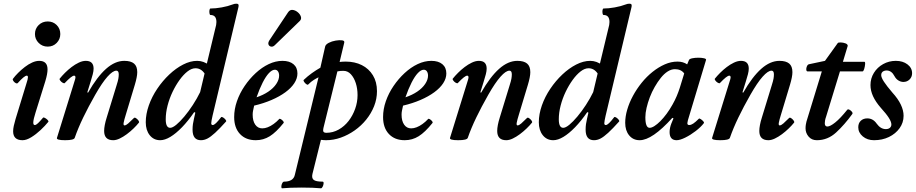

<svg xmlns="http://www.w3.org/2000/svg" viewBox="-20 -745 4951 1038"><path d="M102 13Q51 13 51 -35Q51 -48 54.5 -64.5Q58 -81 64 -101L123 -294Q131 -318 131 -327Q131 -336 125 -336Q118 -336 106 -326Q94 -316 76 -296Q72 -292 64.5 -296Q57 -300 52 -307.5Q47 -315 50 -319Q61 -334 78 -351Q95 -368 114.5 -383Q134 -398 154 -407Q174 -416 192 -416Q237 -416 237 -370Q237 -358 234 -342Q231 -326 225 -306L172 -136Q161 -101 160 -85Q159 -69 168 -69Q175 -69 185.5 -79Q196 -89 212 -108Q215 -112 223 -107.5Q231 -103 237.5 -96.5Q244 -90 241 -86Q224 -65 199.5 -42Q175 -19 149 -3Q123 13 102 13ZM238 -493Q209 -493 189 -513Q169 -533 169 -561Q169 -590 189 -609.5Q209 -629 238 -629Q267 -629 286.5 -609.5Q306 -590 306 -561Q306 -533 286.5 -513Q267 -493 238 -493Z M332 13Q283 13 288 0L386 -316Q389 -326 387.5 -331Q386 -336 381 -336Q374 -336 361.5 -326Q349 -316 330 -296Q327 -293 319 -297.5Q311 -302 305.5 -309.5Q300 -317 303 -320Q315 -335 331.5 -351.5Q348 -368 367 -382.5Q386 -397 406 -406.5Q426 -416 444 -416Q486 -416 486 -374Q486 -361 481.5 -343.5Q477 -326 470 -304L452 -246L456 -244Q505 -330 553.5 -373Q602 -416 652 -416Q687 -416 704.5 -401.5Q722 -387 722 -355Q722 -342 718.5 -324.5Q715 -307 709 -287L661 -128Q651 -96 648.5 -81.5Q646 -67 653 -67Q661 -67 673 -77.5Q685 -88 704 -107Q708 -111 715.5 -106Q723 -101 728.5 -93.5Q734 -86 731 -82Q719 -67 702 -50.5Q685 -34 665.5 -19.5Q646 -5 627 4Q608 13 592 13Q543 13 543 -37Q543 -51 546.5 -69.5Q550 -88 557 -110L610 -283Q618 -308 620 -320.5Q622 -333 622 -343Q622 -363 609 -363Q590 -363 561 -330.5Q532 -298 495 -233Q458 -168 430 -110Q402 -52 384 0Q380 13 332 13Z M846 13Q811 13 789.5 -14Q768 -41 768 -84Q768 -128 784.5 -175Q801 -222 830 -265Q859 -308 895 -342Q931 -376 970 -396Q1009 -416 1046 -416Q1081 -416 1112 -392L1093 -379L1143 -587Q1147 -601 1148.5 -610Q1150 -619 1150 -626Q1150 -645 1142 -654.5Q1134 -664 1118 -664Q1114 -664 1112.5 -673Q1111 -682 1112.5 -690.5Q1114 -699 1118 -699Q1145 -699 1178.5 -705Q1212 -711 1238 -721Q1247 -725 1258 -725Q1270 -725 1270 -716Q1270 -712 1269.5 -709Q1269 -706 1268 -702L1129 -119Q1126 -106 1124 -95Q1122 -84 1122 -79Q1122 -69 1130 -69Q1137 -69 1148 -79.5Q1159 -90 1175 -111Q1178 -115 1186 -110Q1194 -105 1199.5 -98Q1205 -91 1202 -88Q1167 -49 1143 -27Q1119 -5 1101.5 4Q1084 13 1066 13Q1021 13 1021 -44Q1021 -60 1023 -74Q1025 -88 1028.5 -102.5Q1032 -117 1036 -136L1030 -139Q997 -91 964 -57Q931 -23 901 -5Q871 13 846 13ZM900 -54Q913 -54 933 -70.5Q953 -87 976.5 -115Q1000 -143 1022.5 -177.5Q1045 -212 1062 -247L1091 -369L1095 -332Q1074 -376 1037 -376Q1016 -376 994 -359Q972 -342 951 -313Q930 -284 913 -248.5Q896 -213 886 -174.5Q876 -136 876 -100Q876 -54 900 -54Z M1363 13Q1309 13 1277.5 -20.5Q1246 -54 1246 -112Q1246 -155 1261 -198Q1276 -241 1302.5 -280Q1329 -319 1362.5 -350Q1396 -381 1433 -398.5Q1470 -416 1507 -416Q1545 -416 1566.5 -398Q1588 -380 1588 -348Q1588 -321 1571 -295Q1554 -269 1522.5 -246Q1491 -223 1448 -204.5Q1405 -186 1354 -174Q1350 -156 1348 -146Q1346 -136 1346 -125Q1346 -91 1360 -71Q1374 -51 1398 -51Q1412 -51 1427.5 -57Q1443 -63 1459 -74.5Q1475 -86 1489 -101Q1492 -105 1499 -100.5Q1506 -96 1511 -90Q1516 -84 1513 -80Q1473 -30 1438.5 -8.5Q1404 13 1363 13ZM1367 -219Q1403 -231 1430.5 -249.5Q1458 -268 1473.5 -291Q1489 -314 1489 -336Q1489 -350 1483 -359Q1477 -368 1466 -368Q1451 -368 1434 -350Q1417 -332 1400 -298.5Q1383 -265 1367 -219ZM1466 -501Q1456 -491 1445.5 -493Q1435 -495 1431.5 -504.5Q1428 -514 1437 -528L1537 -678Q1547 -693 1561.5 -691.5Q1576 -690 1589 -679.5Q1602 -669 1606.5 -655.5Q1611 -642 1601 -632Z M1505 273Q1501 273 1501 264Q1501 255 1505.5 246Q1510 237 1516 237Q1540 237 1555 228Q1570 219 1574 200L1702 -327Q1691 -322 1676.5 -313Q1662 -304 1646 -288Q1643 -285 1636 -290Q1629 -295 1624 -302.5Q1619 -310 1622 -313Q1643 -333 1666 -349.5Q1689 -366 1712 -379L1738 -494Q1741 -505 1757.5 -513.5Q1774 -522 1794.5 -525.5Q1815 -529 1829.5 -527Q1844 -525 1841 -514L1816 -410Q1824 -411 1832.5 -411.5Q1841 -412 1849 -412Q1898 -412 1936 -393Q1974 -374 1996 -338Q2018 -302 2018 -252Q2018 -210 2002.5 -171Q1987 -132 1960 -98.5Q1933 -65 1897.5 -40Q1862 -15 1822.5 -1Q1783 13 1743 13Q1738 13 1731 12.5Q1724 12 1715 11L1669 196Q1664 218 1676 227.5Q1688 237 1724 237Q1730 237 1729.5 246Q1729 255 1724.5 264Q1720 273 1715 273Q1695 271 1668.5 270Q1642 269 1610 269Q1578 269 1551.5 270Q1525 271 1505 273ZM1744 -27Q1780 -27 1811 -44.5Q1842 -62 1864.5 -91Q1887 -120 1900 -156.5Q1913 -193 1913 -231Q1913 -266 1903.5 -295.5Q1894 -325 1877 -343.5Q1860 -362 1837 -362Q1829 -362 1820.5 -361.5Q1812 -361 1804 -359L1729 -55Q1728 -51 1727.5 -47Q1727 -43 1727 -39Q1727 -33 1731.5 -30Q1736 -27 1744 -27Z M2168 13Q2114 13 2082.5 -20.5Q2051 -54 2051 -112Q2051 -155 2066 -198Q2081 -241 2107.5 -280Q2134 -319 2167.5 -350Q2201 -381 2238 -398.5Q2275 -416 2312 -416Q2350 -416 2371.5 -398Q2393 -380 2393 -348Q2393 -321 2376 -295Q2359 -269 2327.5 -246Q2296 -223 2253 -204.5Q2210 -186 2159 -174Q2155 -156 2153 -146Q2151 -136 2151 -125Q2151 -91 2165 -71Q2179 -51 2203 -51Q2217 -51 2232.5 -57Q2248 -63 2264 -74.5Q2280 -86 2294 -101Q2297 -105 2304 -100.5Q2311 -96 2316 -90Q2321 -84 2318 -80Q2278 -30 2243.5 -8.5Q2209 13 2168 13ZM2172 -219Q2208 -231 2235.5 -249.5Q2263 -268 2278.5 -291Q2294 -314 2294 -336Q2294 -350 2288 -359Q2282 -368 2271 -368Q2256 -368 2239 -350Q2222 -332 2205 -298.5Q2188 -265 2172 -219Z M2457 13Q2408 13 2413 0L2511 -316Q2514 -326 2512.5 -331Q2511 -336 2506 -336Q2499 -336 2486.5 -326Q2474 -316 2455 -296Q2452 -293 2444 -297.5Q2436 -302 2430.5 -309.5Q2425 -317 2428 -320Q2440 -335 2456.5 -351.5Q2473 -368 2492 -382.5Q2511 -397 2531 -406.5Q2551 -416 2569 -416Q2611 -416 2611 -374Q2611 -361 2606.5 -343.5Q2602 -326 2595 -304L2577 -246L2581 -244Q2630 -330 2678.5 -373Q2727 -416 2777 -416Q2812 -416 2829.5 -401.5Q2847 -387 2847 -355Q2847 -342 2843.5 -324.5Q2840 -307 2834 -287L2786 -128Q2776 -96 2773.5 -81.5Q2771 -67 2778 -67Q2786 -67 2798 -77.5Q2810 -88 2829 -107Q2833 -111 2840.5 -106Q2848 -101 2853.5 -93.5Q2859 -86 2856 -82Q2844 -67 2827 -50.5Q2810 -34 2790.5 -19.5Q2771 -5 2752 4Q2733 13 2717 13Q2668 13 2668 -37Q2668 -51 2671.5 -69.5Q2675 -88 2682 -110L2735 -283Q2743 -308 2745 -320.5Q2747 -333 2747 -343Q2747 -363 2734 -363Q2715 -363 2686 -330.5Q2657 -298 2620 -233Q2583 -168 2555 -110Q2527 -52 2509 0Q2505 13 2457 13Z M2971 13Q2936 13 2914.5 -14Q2893 -41 2893 -84Q2893 -128 2909.5 -175Q2926 -222 2955 -265Q2984 -308 3020 -342Q3056 -376 3095 -396Q3134 -416 3171 -416Q3206 -416 3237 -392L3218 -379L3268 -587Q3272 -601 3273.5 -610Q3275 -619 3275 -626Q3275 -645 3267 -654.5Q3259 -664 3243 -664Q3239 -664 3237.5 -673Q3236 -682 3237.5 -690.5Q3239 -699 3243 -699Q3270 -699 3303.5 -705Q3337 -711 3363 -721Q3372 -725 3383 -725Q3395 -725 3395 -716Q3395 -712 3394.5 -709Q3394 -706 3393 -702L3254 -119Q3251 -106 3249 -95Q3247 -84 3247 -79Q3247 -69 3255 -69Q3262 -69 3273 -79.5Q3284 -90 3300 -111Q3303 -115 3311 -110Q3319 -105 3324.5 -98Q3330 -91 3327 -88Q3292 -49 3268 -27Q3244 -5 3226.5 4Q3209 13 3191 13Q3146 13 3146 -44Q3146 -60 3148 -74Q3150 -88 3153.5 -102.5Q3157 -117 3161 -136L3155 -139Q3122 -91 3089 -57Q3056 -23 3026 -5Q2996 13 2971 13ZM3025 -54Q3038 -54 3058 -70.5Q3078 -87 3101.5 -115Q3125 -143 3147.5 -177.5Q3170 -212 3187 -247L3216 -369L3220 -332Q3199 -376 3162 -376Q3141 -376 3119 -359Q3097 -342 3076 -313Q3055 -284 3038 -248.5Q3021 -213 3011 -174.5Q3001 -136 3001 -100Q3001 -54 3025 -54Z M3438 13Q3403 13 3381.5 -13Q3360 -39 3360 -81Q3360 -115 3371 -152.5Q3382 -190 3402 -227Q3422 -264 3449 -297.5Q3476 -331 3508 -356.5Q3540 -382 3574 -397Q3608 -412 3643 -412Q3673 -412 3695 -397L3705 -421Q3708 -427 3723 -430Q3738 -433 3755.5 -433Q3773 -433 3786 -430Q3799 -427 3797 -421L3699 -95Q3698 -88 3697 -85Q3696 -82 3696 -79Q3696 -69 3706 -69Q3716 -69 3728 -77Q3740 -85 3758 -103Q3761 -106 3768.5 -101Q3776 -96 3782 -89.5Q3788 -83 3785 -79Q3769 -58 3741 -36.5Q3713 -15 3684.5 -1Q3656 13 3638 13Q3619 13 3609.5 2Q3600 -9 3600 -31Q3600 -42 3602.5 -54Q3605 -66 3609 -76L3621 -105L3615 -108Q3506 13 3438 13ZM3492 -54Q3503 -54 3518 -63.5Q3533 -73 3550 -90Q3567 -107 3584 -130Q3601 -153 3616 -180Q3629 -203 3638.5 -225.5Q3648 -248 3655 -270L3679 -348Q3662 -371 3629 -371Q3609 -371 3589.5 -358.5Q3570 -346 3552.5 -324Q3535 -302 3519.5 -275Q3504 -248 3493 -219Q3482 -190 3475.5 -162Q3469 -134 3469 -111Q3469 -54 3492 -54Z M3874 13Q3825 13 3830 0L3928 -316Q3931 -326 3929.5 -331Q3928 -336 3923 -336Q3916 -336 3903.5 -326Q3891 -316 3872 -296Q3869 -293 3861 -297.5Q3853 -302 3847.5 -309.5Q3842 -317 3845 -320Q3857 -335 3873.5 -351.5Q3890 -368 3909 -382.5Q3928 -397 3948 -406.5Q3968 -416 3986 -416Q4028 -416 4028 -374Q4028 -361 4023.5 -343.5Q4019 -326 4012 -304L3994 -246L3998 -244Q4047 -330 4095.5 -373Q4144 -416 4194 -416Q4229 -416 4246.5 -401.5Q4264 -387 4264 -355Q4264 -342 4260.5 -324.5Q4257 -307 4251 -287L4203 -128Q4193 -96 4190.5 -81.5Q4188 -67 4195 -67Q4203 -67 4215 -77.5Q4227 -88 4246 -107Q4250 -111 4257.5 -106Q4265 -101 4270.5 -93.5Q4276 -86 4273 -82Q4261 -67 4244 -50.5Q4227 -34 4207.5 -19.5Q4188 -5 4169 4Q4150 13 4134 13Q4085 13 4085 -37Q4085 -51 4088.5 -69.5Q4092 -88 4099 -110L4152 -283Q4160 -308 4162 -320.5Q4164 -333 4164 -343Q4164 -363 4151 -363Q4132 -363 4103 -330.5Q4074 -298 4037 -233Q4000 -168 3972 -110Q3944 -52 3926 0Q3922 13 3874 13Z M4396 13Q4368 13 4351.5 -6.5Q4335 -26 4335 -51Q4335 -62 4336.5 -71Q4338 -80 4340 -88L4423 -359H4346Q4340 -359 4339 -368Q4338 -377 4342.5 -387Q4347 -397 4355 -398L4440 -416L4509 -512Q4512 -516 4525.5 -515.5Q4539 -515 4551 -510.5Q4563 -506 4563 -497L4537 -411H4653Q4658 -411 4657 -398Q4656 -385 4652 -372Q4648 -359 4643 -359H4521L4446 -114Q4442 -103 4440.5 -94Q4439 -85 4439 -79Q4439 -61 4453 -61Q4468 -61 4495.5 -83Q4523 -105 4560 -151Q4564 -156 4572 -152Q4580 -148 4585.5 -141Q4591 -134 4588 -129Q4546 -71 4500.5 -29Q4455 13 4396 13Z M4705 13Q4669 13 4644.5 -7.5Q4620 -28 4620 -57Q4620 -79 4633.5 -92Q4647 -105 4669 -105Q4700 -105 4720 -76Q4741 -47 4769 -47Q4783 -47 4791 -54Q4799 -61 4799 -72Q4799 -86 4785.5 -107.5Q4772 -129 4742 -162Q4714 -194 4700 -224.5Q4686 -255 4686 -285Q4686 -321 4704.5 -351Q4723 -381 4754.5 -398.5Q4786 -416 4823 -416Q4861 -416 4886 -397Q4911 -378 4911 -349Q4911 -329 4897.5 -315.5Q4884 -302 4864 -302Q4850 -302 4837 -310Q4824 -318 4816 -333Q4800 -364 4773 -364Q4765 -364 4758 -361Q4751 -358 4747.5 -352.5Q4744 -347 4744 -339Q4744 -326 4759 -303Q4774 -280 4804 -245Q4835 -211 4850 -179.5Q4865 -148 4865 -119Q4865 -82 4843.5 -52Q4822 -22 4786 -4.5Q4750 13 4705 13Z"/></svg>

Font: Junicode VF
Style: Italic
Weight: 400
Italic angle: -11°
Designer: Peter S. Baker
Version: Version 2.209